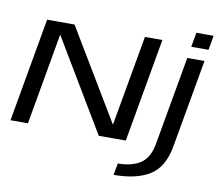

<svg xmlns="http://www.w3.org/2000/svg" viewBox="-100 -879 1414 1230"><g transform="rotate(10 607.5 -264.0)"><path d="M4 0H117.5L222 -594H223L578 0H754L873 -675H759.5L655.5 -87.5H654L301.5 -675H123ZM715 230Q862.5 230 949.2 176.2Q1036 122.5 1060.5 -15.5L1162 -589.5H1050L948 -12.5Q931.5 80 875.5 116.8Q819.5 153.5 729 153.5ZM1079.5 -758.5 1062.5 -664.5H1175L1191.5 -758.5Z"/></g></svg>

Font: Anybody Expanded
Style: Italic
Weight: 400
Width: 7
Italic angle: -10°
Version: Version 1.113;gftools[0.9.25]